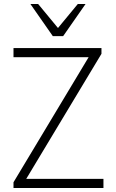

<svg xmlns="http://www.w3.org/2000/svg" viewBox="-20 -947 584 967"><path d="M48 0V-29L445 -690L454 -659H48V-705H491V-676L94 -16L85 -46H501V0ZM246 -765 133 -927H172L272 -806L372 -927H411L298 -765Z"/></svg>

Font: Nunito Sans 7pt SemiCondensed ExtraLight
Style: Regular
Weight: 250
Width: 4
Designer: Vernon Adams
Foundry: Vernon Adams
Version: Version 3.101;gftools[0.9.27]